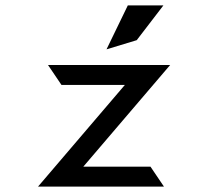

<svg xmlns="http://www.w3.org/2000/svg" viewBox="-20 -692 772 712"><path d="M487 -543 586 -672H454L375 -509ZM538 -74H289L611 -451H158L208 -377H443L121 0H588Z"/></svg>

Font: Charger Monospace
Style: Regular
Weight: 400
Designer: Jasper
Foundry: Cannot Into Space Fonts
Version: Version 0.980